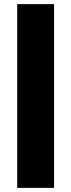

<svg xmlns="http://www.w3.org/2000/svg" viewBox="-20 -726 344 927"><path d="M63 181V-706H241V181Z"/></svg>

Font: Mulish Black
Style: Regular
Weight: 900
Designer: Vernon Adams
Foundry: Vernon Adams
Version: Version 3.603; ttfautohint (v1.8.3)